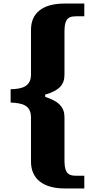

<svg xmlns="http://www.w3.org/2000/svg" viewBox="-20 -820 533 1084"><path d="M345 244H456V172H407C352 172 344 139 344 80V-159C344 -215 311 -249 235 -273V-286C314 -308 344 -342 344 -398V-637C344 -695 352 -728 407 -728H456V-800H345C220 -800 155 -746 155 -652V-400C155 -330 104 -318 40 -316V-241C104 -238 155 -228 155 -156V93C155 186 220 244 345 244Z"/></svg>

Font: Noto Serif Malayalam Black
Style: Regular
Weight: 900
Designer: Indian type Foundry, Jelle Bosma, Monotype Design Team
Foundry: Monotype Imaging Inc.
Version: Version 2.104